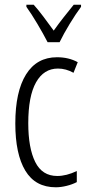

<svg xmlns="http://www.w3.org/2000/svg" viewBox="-20 -785 370 815"><path d="M217 10Q130 10 87.5 -60.5Q45 -131 45 -261Q45 -396 90.5 -469Q136 -542 222 -542Q272 -542 310 -521L292 -476Q260 -494 226 -494Q166 -494 133 -435.5Q100 -377 100 -262Q100 -157 129.5 -97.5Q159 -38 223 -38Q262 -38 306 -59V-12Q287 -2 262.5 4Q238 10 217 10ZM182 -606Q164 -641 138.5 -684Q113 -727 92 -756V-765H123Q142 -744 164.5 -714Q187 -684 208 -655Q230 -686 249 -710Q268 -734 293 -765H324V-756Q301 -725 275.5 -683Q250 -641 233 -606Z"/></svg>

Font: Noto Sans Hebrew ExtraCondensed Light
Style: Regular
Weight: 300
Width: 2
Designer: Monotype Design Team
Foundry: Monotype Imaging Inc.
Version: Version 2.004; ttfautohint (v1.8.4.7-5d5b)